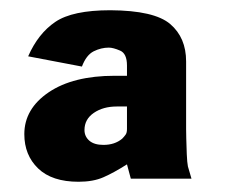

<svg xmlns="http://www.w3.org/2000/svg" viewBox="-20 -753 448 375"><path d="M133.5 -398Q81.5 -398 54.5 -424Q27.5 -450 27.5 -491Q27.5 -540.5 75.2 -572.8Q123 -605 204 -605H228V-625Q228 -648.5 214.5 -654.2Q201 -660 192.5 -660Q177.5 -660 163 -652.8Q148.5 -645.5 140 -623L35 -643Q54.5 -687.5 88 -710.2Q121.5 -733 195.5 -733Q281.5 -732.5 312.5 -706Q343.5 -679.5 343.5 -633Q343.5 -590.5 343.5 -563.8Q343.5 -537 343.5 -501Q343.5 -497.5 343.8 -482.8Q344 -468 344.8 -451.8Q345.5 -435.5 347 -428L354 -404H235.5L228 -432Q202 -415.5 182 -406.8Q162 -398 133.5 -398ZM182 -470Q204 -470 218.5 -482Q222.5 -486 225.2 -489.8Q228 -493.5 228 -501V-545H208Q181.5 -545 163.2 -532.5Q145 -520 145 -499Q145 -486.5 154.5 -478.2Q164 -470 182 -470Z"/></svg>

Font: Public Sans Black
Style: Regular
Weight: 900
Designer: The Public Sans Project Authors: Dan O. Williams and USWDS (Libre Franklin designed by Pablo Impallari and Rodrigo Fuenz
Version: Version 1.007